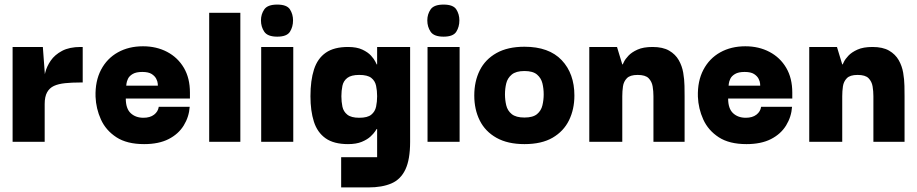

<svg xmlns="http://www.w3.org/2000/svg" viewBox="-20 -619 4003 838"><path d="M35 0V-414H167L176 -293L175 -203V0ZM175 -165 172 -258Q171 -276 177.5 -302.5Q184 -329 201.5 -354.5Q219 -380 251 -397Q283 -414 332 -414H341V-259H331Q294 -259 264.5 -256Q235 -253 215.5 -244Q196 -235 185.5 -216Q175 -197 175 -165Z M609 10Q534 10 488 -20Q442 -50 420.5 -97.5Q399 -145 397 -197Q395 -265 421 -314.5Q447 -364 494.5 -390.5Q542 -417 604 -417Q663 -417 709.5 -392.5Q756 -368 782.5 -323Q809 -278 809 -215Q809 -215 809 -204.5Q809 -194 809 -189H529Q529 -145 550.5 -125Q572 -105 606 -105Q635 -105 652.5 -118.5Q670 -132 673 -153H808Q805 -109 782 -71.5Q759 -34 716 -12Q673 10 609 10ZM531 -245H669Q669 -245 668.5 -254Q668 -263 662 -275Q656 -287 642 -296Q628 -305 601 -305Q574 -305 559 -296Q544 -287 538.5 -275Q533 -263 532 -254Q531 -245 531 -245Z M893 0V-563H1029V0Z M1120 0V-414H1260V0ZM1190 -459Q1148 -459 1133.5 -480.5Q1119 -502 1119 -530Q1119 -557 1133.5 -578Q1148 -599 1190 -599Q1232 -599 1245.5 -578Q1259 -557 1259 -530Q1259 -502 1245.5 -480.5Q1232 -459 1190 -459Z M1469 199V67H1626V-56H1624Q1624 -56 1617.5 -46Q1611 -36 1597 -23Q1583 -10 1559 0Q1535 10 1499 10Q1437 10 1401 -15.5Q1365 -41 1350 -88Q1335 -135 1335 -199Q1335 -268 1350.5 -316Q1366 -364 1402 -389Q1438 -414 1499 -414Q1537 -414 1561.5 -402.5Q1586 -391 1599.5 -376Q1613 -361 1618.5 -349.5Q1624 -338 1624 -338H1626V-414H1770V0Q1770 77 1749.5 120.5Q1729 164 1688.5 181.5Q1648 199 1588 199ZM1548 -105Q1584 -105 1600.5 -118.5Q1617 -132 1621.5 -153.5Q1626 -175 1626 -199Q1626 -223 1621.5 -244.5Q1617 -266 1600.5 -279Q1584 -292 1548 -292Q1513 -292 1496 -279Q1479 -266 1474.5 -244.5Q1470 -223 1470 -199Q1470 -175 1474.5 -153.5Q1479 -132 1496 -118.5Q1513 -105 1548 -105Z M1846 0V-414H1986V0ZM1916 -459Q1874 -459 1859.5 -480.5Q1845 -502 1845 -530Q1845 -557 1859.5 -578Q1874 -599 1916 -599Q1958 -599 1971.5 -578Q1985 -557 1985 -530Q1985 -502 1971.5 -480.5Q1958 -459 1916 -459Z M2269 10Q2196 10 2147 -17.5Q2098 -45 2074 -93Q2050 -141 2050 -202Q2050 -264 2074 -312Q2098 -360 2147 -387.5Q2196 -415 2269 -415Q2376 -415 2431.5 -356.5Q2487 -298 2487 -202Q2487 -142 2463.5 -94Q2440 -46 2392 -18Q2344 10 2269 10ZM2269 -106Q2306 -106 2324 -121Q2342 -136 2347.5 -159.5Q2353 -183 2353 -207Q2353 -232 2347.5 -255Q2342 -278 2324 -293.5Q2306 -309 2269 -309Q2232 -309 2213.5 -293.5Q2195 -278 2189.5 -255Q2184 -232 2184 -207Q2184 -183 2189.5 -159.5Q2195 -136 2213.5 -121Q2232 -106 2269 -106Z M2552 0V-414H2673L2696 -338H2698Q2698 -338 2703.5 -349.5Q2709 -361 2723 -376Q2737 -391 2762.5 -402.5Q2788 -414 2828 -414Q2873 -414 2900.5 -398Q2928 -382 2942.5 -356.5Q2957 -331 2962 -301.5Q2967 -272 2967.5 -244.5Q2968 -217 2968 -198V0H2832V-199Q2832 -221 2828.5 -242Q2825 -263 2811 -277.5Q2797 -292 2763 -292Q2730 -292 2716 -277.5Q2702 -263 2699 -242Q2696 -221 2696 -199V0Z M3238 10Q3163 10 3117 -20Q3071 -50 3049.5 -97.5Q3028 -145 3026 -197Q3024 -265 3050 -314.5Q3076 -364 3123.5 -390.5Q3171 -417 3233 -417Q3292 -417 3338.5 -392.5Q3385 -368 3411.5 -323Q3438 -278 3438 -215Q3438 -215 3438 -204.5Q3438 -194 3438 -189H3158Q3158 -145 3179.5 -125Q3201 -105 3235 -105Q3264 -105 3281.5 -118.5Q3299 -132 3302 -153H3437Q3434 -109 3411 -71.5Q3388 -34 3345 -12Q3302 10 3238 10ZM3160 -245H3298Q3298 -245 3297.5 -254Q3297 -263 3291 -275Q3285 -287 3271 -296Q3257 -305 3230 -305Q3203 -305 3188 -296Q3173 -287 3167.5 -275Q3162 -263 3161 -254Q3160 -245 3160 -245Z M3512 0V-414H3633L3656 -338H3658Q3658 -338 3663.5 -349.5Q3669 -361 3683 -376Q3697 -391 3722.5 -402.5Q3748 -414 3788 -414Q3833 -414 3860.5 -398Q3888 -382 3902.5 -356.5Q3917 -331 3922 -301.5Q3927 -272 3927.5 -244.5Q3928 -217 3928 -198V0H3792V-199Q3792 -221 3788.5 -242Q3785 -263 3771 -277.5Q3757 -292 3723 -292Q3690 -292 3676 -277.5Q3662 -263 3659 -242Q3656 -221 3656 -199V0Z"/></svg>

Font: Darker Grotesque Light Black
Style: Regular
Weight: 900
Version: Version 1.000;gftools[0.9.28]